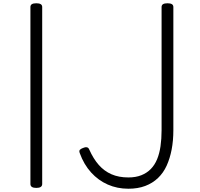

<svg xmlns="http://www.w3.org/2000/svg" viewBox="-20 -1135 1223 1174"><path d="M202 14Q184 14 175 8Q166 2 166 -10V-1092Q166 -1104 175 -1109.5Q184 -1115 202 -1115Q220 -1115 229 -1109.5Q238 -1104 238 -1092V-10Q238 2 229 8Q220 14 202 14ZM765 19Q697 19 639 -6.5Q581 -32 537 -80.5Q493 -129 468 -198Q462 -213 469 -219.5Q476 -226 487 -230Q500 -236 510.5 -234.5Q521 -233 526 -220Q551 -164 584 -126.5Q617 -89 661.5 -69.5Q706 -50 765 -50Q810 -50 844 -63.5Q878 -77 902 -101.5Q926 -126 940.5 -161Q955 -196 961.5 -241Q968 -286 968 -338V-1092Q968 -1104 977 -1109.5Q986 -1115 1004 -1115Q1022 -1115 1031 -1109.5Q1040 -1104 1040 -1092V-339Q1040 -275 1029.5 -220.5Q1019 -166 999 -122Q979 -78 946 -46.5Q913 -15 868 2Q823 19 765 19Z"/></svg>

Font: Playwrite FR Moderne Light
Style: Regular
Weight: 300
Version: Version 1.002